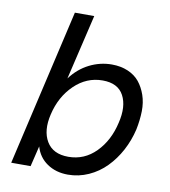

<svg xmlns="http://www.w3.org/2000/svg" viewBox="-79 -758 739 834"><g transform="rotate(10 290.0 -341.0)"><path d="M275.9 8.3Q222.7 8.3 184.1 -18.1Q145.5 -44.4 132.3 -90.8L110.4 0H24.9L184.1 -689.9H269.5L201.7 -402.8Q235.4 -448.2 282.7 -472.2Q330.1 -496.1 381.8 -496.1Q421.4 -496.1 452.9 -482.7Q484.4 -469.2 503.7 -445.6Q522.9 -421.9 534.2 -389.4Q545.4 -356.9 544.7 -318.4Q543.9 -279.8 535.2 -236.8Q523.4 -186.5 499.8 -142.3Q476.1 -98.1 443.1 -64.5Q410.2 -30.8 366.7 -11.2Q323.2 8.3 275.9 8.3ZM264.2 -68.4Q335 -68.4 385.7 -119.9Q436.5 -171.4 454.6 -252Q472.7 -326.2 447.5 -373.5Q422.4 -420.9 354.5 -420.9Q283.7 -420.9 230 -368.9Q176.3 -316.9 157.7 -236.8Q140.1 -163.1 168.2 -115.7Q196.3 -68.4 264.2 -68.4Z"/></g></svg>

Font: HK Grotesk Medium Legacy Italic
Style: Regular
Weight: 500
Italic angle: -13°
Designer: Alfredo Marco Pradil
Foundry: Hanken Design Co.
Version: Version 2.022;PS 002.022;hotconv 1.0.88;makeotf.lib2.5.64775